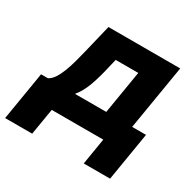

<svg xmlns="http://www.w3.org/2000/svg" viewBox="-207 -691 1028 1015"><g transform="rotate(30 306.5 -184.0)"><path d="M-56.2 160.6 -7.3 -134.8H34.2Q53.7 -144.5 68.6 -167.5Q83.5 -190.4 95.5 -221.7Q107.4 -252.9 116.9 -288.1Q126.5 -323.2 134.8 -357.4L176.3 -529.3H614.3L548.8 -134.8H633.3L584.5 160.6H423.8L450.2 0H135.7L108.9 160.6ZM199.7 -134.8H390.6L434.1 -397.9H296.4L286.6 -357.4Q269 -277.8 249 -223.6Q229 -169.4 199.7 -134.8Z"/></g></svg>

Font: Inter 24pt ExtraBold
Style: Italic
Weight: 800
Italic angle: -9.3988°
Designer: Rasmus Andersson
Foundry: rsms
Version: Version 4.001;git-66647c0bb